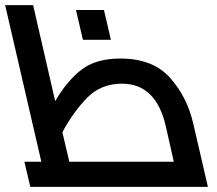

<svg xmlns="http://www.w3.org/2000/svg" viewBox="-40 -728 844 748"><path d="M770 0H78L55 -98H121L-20 -708H89L175 -334Q221 -413 277.5 -456.5Q334 -500 429 -500Q555 -500 622 -425.5Q689 -351 713 -246ZM230 -98H637L606 -236Q568 -402 435 -402Q354 -402 300.5 -348Q247 -294 203 -213ZM256 -689H365L392 -573H283Z"/></svg>

Font: Cairo SemiBold
Style: Italic
Weight: 600
Italic angle: -13°
Designer: Mohamed Gaber, Accademia di Belle Arti di Urbino and others
Foundry: Kief Type Foundry, Accademia di Belle Arti di Urbino and others
Version: Version 3.011